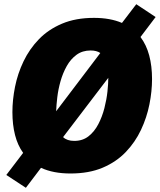

<svg xmlns="http://www.w3.org/2000/svg" viewBox="-20 -810 760 913"><path d="M315 15Q233 15 175 -12L103 83L10 22L90 -83Q64 -119 51.5 -168Q39 -217 39 -277Q39 -335 51.5 -397.5Q64 -460 92 -518.5Q120 -577 165 -623.5Q210 -670 275 -697.5Q340 -725 427 -725Q504 -725 560 -701L628 -790L720 -729L648 -634Q676 -597 689.5 -546.5Q703 -496 703 -434Q703 -376 690.5 -313.5Q678 -251 650.5 -192.5Q623 -134 578 -87Q533 -40 468 -12.5Q403 15 315 15ZM411 -570Q372 -570 344 -549.5Q316 -529 297.5 -496Q279 -463 268 -424.5Q257 -386 252.5 -348Q248 -310 247 -281L457 -558Q439 -570 411 -570ZM333 -140Q373 -140 401 -162Q429 -184 447.5 -219.5Q466 -255 476.5 -296Q487 -337 491 -375Q495 -413 495 -440L280 -158Q299 -140 333 -140Z"/></svg>

Font: Bitter Black
Style: Italic
Weight: 900
Italic angle: -9°
Designer: Sol Matas, and Bitter project Authors
Foundry: Sol Matas
Version: Version 2.001